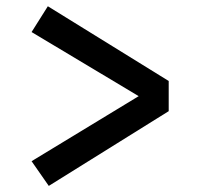

<svg xmlns="http://www.w3.org/2000/svg" viewBox="-20 -621 640 614"><path d="M133 -601 519.5 -362V-265.5L136 -26.5L81 -105.5L423.5 -313.5L81 -518.5Z"/></svg>

Font: Fira Code Light Medium
Style: Regular
Weight: 500
Monospace: yes
Version: Version 5.002